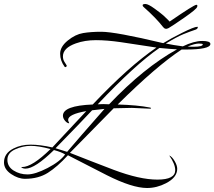

<svg xmlns="http://www.w3.org/2000/svg" viewBox="-29 -820 1073 961"><path d="M312 -220Q312 -215 315 -209.5Q318 -204 317 -203Q307 -203 296.5 -215.5Q286 -228 286 -241Q286 -291 435 -297Q616 -488 754 -582Q645 -599 575.5 -609Q506 -619 451 -619Q396 -619 351 -603Q286 -580 286 -538Q286 -522 293.5 -510.5Q301 -499 302 -497Q304 -493 305 -492Q305 -485 298 -484L295 -485Q272 -516 272 -551Q272 -586 310 -617Q348 -648 387 -654.5Q426 -661 478 -661Q549 -661 788 -604Q823 -626 883 -656Q943 -686 959 -686Q961 -686 961 -684Q961 -676 951 -672Q921 -662 889 -649Q857 -636 801 -602Q840 -594 886 -588Q942 -615 983 -615Q1024 -615 1024 -600Q1024 -572 897 -572Q889 -572 880 -572Q756 -491 560 -297Q661 -294 720 -282Q727 -281 727 -278.5Q727 -276 721 -276L631 -280Q602 -280 540 -278Q484 -220 321 -55Q352 -43 425.5 -14Q499 15 540 30Q670 79 759 79Q848 79 848 32Q848 1 818 -42Q832 -36 845 -14Q858 8 858 25Q858 68 802 97Q756 121 707 121Q633 121 506 57L311 -43Q258 15 210.5 45Q163 75 96 75Q62 75 26.5 51Q-9 27 -9 -7Q-9 -53 39 -77Q76 -96 124 -96Q172 -96 233 -82L403 -264Q312 -248 312 -220ZM99 24Q83 24 77 16H82Q132 16 224 -74Q164 -90 125 -90Q86 -90 47 -72.5Q8 -55 8 -20.5Q8 14 39 33.5Q70 53 108.5 53Q147 53 209 21Q271 -11 297 -47Q278 -59 241 -69Q146 24 99 24ZM857 -573Q832 -574 769 -580Q649 -498 460 -298Q474 -299 488 -299L517 -298Q692 -482 857 -573ZM494 -275Q452 -271 432 -268Q382 -214 249 -78Q273 -71 307 -60Q362 -125 494 -275ZM820 -712Q942 -796 954 -796Q961 -796 958 -786Q956 -775 894 -732Q832 -689 815 -679.5Q798 -670 787 -685Q752 -730 692 -783Q685 -788 685 -794Q685 -800 699 -800Q713 -800 744.5 -777Q776 -754 788.5 -743Q801 -732 809.5 -723Q818 -714 820 -712ZM986 -598Q986 -602 966 -602Q946 -602 910 -587Q918 -586 928 -586H939Q986 -586 986 -598Z"/></svg>

Font: Ruthie
Style: Regular
Weight: 400
Designer: Robert E. Leuschke
Foundry: Robert E. Leuschke
Version: Version 1.003